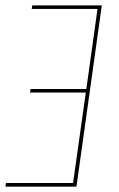

<svg xmlns="http://www.w3.org/2000/svg" viewBox="-20 -701 446 721"><path d="M101.1 -680.7H362.3L267.1 0H0.5L2.4 -13.7H254.4L302.2 -353.5H92.8L94.7 -366.7H304.2L346.2 -667.5H99.1Z"/></svg>

Font: Fira Sans Compressed Hair
Style: Italic
Weight: 100
Width: 3
Italic angle: -8°
Designer: Carrois Corporate & Edenspiekermann AG
Foundry: Carrois Corporate GbR & Edenspiekermann AG
Version: Version 4.203;PS 004.203;hotconv 1.0.88;makeotf.lib2.5.64775